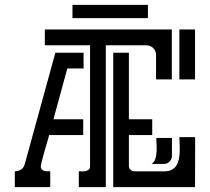

<svg xmlns="http://www.w3.org/2000/svg" viewBox="-20 -764 857 784"><path d="M163.1 -643.6H681.6V-439.9H617.2V-539.6Q617.2 -556.2 605.7 -567.6Q594.2 -579.1 577.6 -579.1H412.1V0H301.8V-64.5Q308.1 -64.5 315.9 -64.2Q323.7 -64 330.8 -65.7Q337.9 -67.4 342.8 -71.8Q347.7 -76.2 347.7 -85.9V-579.1H163.1ZM506.3 -85.9Q506.3 -77.1 512.9 -70.8Q519.5 -64.5 528.3 -64.5H650.9Q669.9 -64.5 682.1 -71.3Q694.3 -78.1 701.2 -89.6Q708 -101.1 710.7 -115.7Q713.4 -130.4 713.9 -146Q714.4 -161.6 713.4 -176.8Q712.4 -191.9 712.4 -204.1H776.4L776.9 -200.7L776.4 0H442.4V-548.8H506.3V-276.9H601.6V-212.4H506.3ZM321.3 -484.4H254.9L198.2 -276.9H319.8V-212.4H180.7Q179.7 -208.5 176.8 -198.2Q173.8 -188 169.9 -174.6Q166 -161.1 161.9 -146.5Q157.7 -131.8 154.3 -119.1Q150.9 -106.4 148.7 -97.2Q146.5 -87.9 146.5 -85.9Q146.5 -77.1 150.1 -72.8Q153.8 -68.4 159.7 -66.7Q165.5 -64.9 172.4 -64.7Q179.2 -64.5 185.1 -64.5V0H40.5V-64.5Q55.2 -64.5 66.2 -71.8Q77.1 -79.1 81.1 -93.8L206.1 -548.8H321.3ZM275.9 -744.1H584V-689.9H275.9ZM776.4 -643.6V-439.9H712.4V-643.6ZM599.1 -94.7Q609.9 -101.6 614.3 -115.5Q618.7 -129.4 619.4 -145.3Q620.1 -161.1 619.1 -176.3Q618.2 -191.4 618.2 -200.7H682.1V-127.4Q682.1 -114.3 672.6 -104.5Q663.1 -94.7 649.9 -94.7Z"/></svg>

Font: Isar CAT
Style: Regular
Weight: 400
Designer: Digitized by Peter Wiegel
Foundry: CAT-Fonts, Peter Wiegel
Version: Version 1.000; ttfautohint (v1.3)